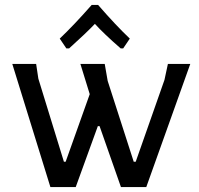

<svg xmlns="http://www.w3.org/2000/svg" viewBox="-20 -761 811 781"><path d="M250 -564 223 -604Q280 -658 353 -741H379Q451 -658 508 -604L481 -564H471Q402 -624 366 -664Q331 -627 261 -564ZM754 -501 575 0H472L385 -248H378L288 0H185L30 -501H127L136 -441L240 -103H247L345 -378L307 -501H406L418 -432L524 -103H532L649 -436L663 -501Z"/></svg>

Font: Alegreya Sans SC Medium
Style: Regular
Weight: 500
Designer: Juan Pablo del Peral
Foundry: Huerta Tipografica
Version: Version 2.001;PS 002.001;hotconv 1.0.88;makeotf.lib2.5.64775